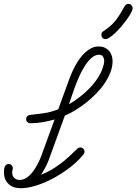

<svg xmlns="http://www.w3.org/2000/svg" viewBox="-20 -968 708 996"><path d="M24.9 -117.2Q34.2 -117.2 40.3 -110.8Q46.4 -104.5 46.4 -95.2Q46.4 -89.8 44.7 -85Q43 -80.1 43 -74.7Q43 -56.6 53.2 -45.7Q63.5 -34.7 82 -34.7Q96.7 -34.7 109.6 -41.3Q122.6 -47.9 134 -58.8Q145.5 -69.8 155 -83.7Q164.6 -97.7 172.6 -112.3Q180.7 -127 186.8 -141.1Q192.9 -155.3 197.3 -166.5V-168L263.2 -348.1Q232.4 -339.8 201.2 -334.2Q169.9 -328.6 137.7 -328.6Q128.9 -328.6 122.3 -334.5Q115.7 -340.3 115.7 -349.6Q115.7 -359.9 121.3 -365.2Q127 -370.6 136.7 -372.1Q160.2 -375 176.8 -376.7Q193.4 -378.4 209 -380.9Q224.6 -383.3 241.5 -387.7Q258.3 -392.1 282.2 -400.9L339.4 -558.1Q344.7 -573.2 353 -591.8Q361.3 -610.4 371.6 -629.2Q381.8 -647.9 394.8 -665.5Q407.7 -683.1 422.9 -696.8Q438 -710.4 455.3 -718.8Q472.7 -727.1 492.2 -727.1Q508.8 -727.1 522.2 -721.2Q535.6 -715.3 544.9 -705.1Q554.2 -694.8 559.1 -680.9Q564 -667 564 -650.9Q564 -621.6 552.5 -592Q541 -562.5 522 -534.7Q502.9 -506.8 477.8 -481.2Q452.6 -455.6 425 -434.1Q397.5 -412.6 369.4 -395.5Q341.3 -378.4 316.4 -368.2L238.3 -153.3V-152.3Q229.5 -127.4 218.3 -105.2Q207 -83 192.4 -61Q220.7 -72.3 245.8 -86.9Q271 -101.6 293.9 -118.9Q316.9 -136.2 338.1 -155.8Q359.4 -175.3 380.9 -196.3Q387.7 -203.1 396 -203.1Q405.8 -203.1 412.1 -196.8Q418.5 -190.4 418.5 -180.7Q418.5 -172.9 413.1 -166.5Q396 -145.5 373 -124.5Q350.1 -103.5 322.8 -84.2Q295.4 -64.9 265.4 -48.1Q235.4 -31.2 204.6 -18.6Q173.8 -5.9 143.6 1.2Q113.3 8.3 85.9 8.3Q66.9 8.3 51.3 2.7Q35.6 -2.9 24.2 -13.7Q12.7 -24.4 6.6 -39.8Q0.5 -55.2 0.5 -74.7Q0.5 -81.1 1.2 -88.4Q2 -95.7 4.4 -102.1Q6.8 -108.4 11.7 -112.8Q16.6 -117.2 24.9 -117.2ZM337.9 -427.2Q365.2 -442.9 394 -465.1Q422.9 -487.3 448 -513.9Q473.1 -540.5 491.9 -571Q510.7 -601.6 518.1 -633.8Q520.5 -643.6 520.5 -651.4Q520.5 -664.1 514.4 -674.1Q508.3 -684.1 494.1 -684.1Q473.6 -684.1 455.3 -668.2Q437 -652.3 420.9 -627.4Q404.8 -602.5 391.4 -572.3Q377.9 -542 367.4 -513.4Q356.9 -484.9 349.4 -461.7Q341.8 -438.5 337.9 -427.2ZM646.5 -947.8Q655.8 -947.8 661.9 -940.9Q668 -934.1 668 -925.3Q668 -917 660.2 -902.1Q652.3 -887.2 639.6 -869.4Q627 -851.6 611.3 -833Q595.7 -814.5 580.1 -799.3Q564.5 -784.2 550.3 -774.7Q536.1 -765.1 527.3 -765.1Q517.6 -765.1 511.7 -771.7Q505.9 -778.3 505.9 -788.1Q505.9 -798.8 515.1 -805.2Q537.1 -819.8 552.5 -833.5Q567.9 -847.2 580.1 -862.5Q592.3 -877.9 603.3 -895.8Q614.3 -913.6 627 -936.5Q633.3 -947.8 646.5 -947.8Z"/></svg>

Font: Helvetia Verbundene
Style: Regular
Weight: 400
Designer: Peter Wiegel, original typeface by Carl Albert Fahrenwaldt 1901
Foundry: Peter Wiegel
Version: Version 2.000